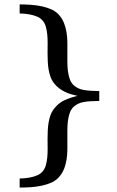

<svg xmlns="http://www.w3.org/2000/svg" viewBox="-20 -724 528 867"><path d="M428.2 -268.1Q384.8 -268.1 357.4 -263.2Q330.1 -258.3 312 -241.2Q300.3 -230 294.4 -212.4Q288.6 -194.8 286.4 -175.3Q284.2 -155.8 284.2 -135.7V-49.8Q284.2 -25.9 280.5 -2.9Q276.9 20 268.3 40.8Q259.8 61.5 243.2 79.1Q230.5 92.3 211.9 100.6Q193.4 108.9 170.4 114Q147.5 119.1 121.6 121.1Q95.7 123 68.8 123V82Q75.2 82 88.4 81.1Q101.6 80.1 116.9 77.1Q132.3 74.2 147 68.1Q161.6 62 170.9 51.8Q181.6 40.5 186.5 23.9Q191.4 7.3 193.4 -12.5Q195.3 -32.2 195.1 -53.7Q194.8 -75.2 194.8 -96.2Q194.8 -113.3 195.6 -132.1Q196.3 -150.9 199.2 -169.2Q202.1 -187.5 208 -203.9Q213.9 -220.2 224.1 -232.9Q243.7 -258.8 271.5 -271.5Q299.3 -284.2 330.1 -291Q314.5 -294.4 299.8 -298.8Q285.2 -303.2 271.5 -310.1Q257.8 -316.9 245.8 -326.2Q233.9 -335.4 224.1 -348.1Q213.9 -360.8 208 -377.2Q202.1 -393.6 199.2 -411.9Q196.3 -430.2 195.6 -449Q194.8 -467.8 194.8 -484.9Q194.8 -505.9 195.1 -527.3Q195.3 -548.8 193.4 -568.6Q191.4 -588.4 186.5 -605Q181.6 -621.6 170.9 -632.8Q161.6 -643.1 147 -649.2Q132.3 -655.3 116.9 -658.2Q101.6 -661.1 88.4 -662.1Q75.2 -663.1 68.8 -663.1V-704.1Q95.7 -704.1 121.6 -702.1Q147.5 -700.2 170.4 -695.1Q193.4 -689.9 211.9 -681.6Q230.5 -673.3 243.2 -660.2Q259.8 -642.6 268.3 -621.6Q276.9 -600.6 280.5 -577.9Q284.2 -555.2 284.2 -530.8V-445.3Q284.2 -425.3 286.4 -405.8Q288.6 -386.2 294.4 -368.7Q300.3 -351.1 312 -339.8Q330.1 -322.8 357.4 -317.9Q384.8 -313 428.2 -313Z"/></svg>

Font: BabelStone Ogham Stemless
Style: Regular
Weight: 400
Designer: Andrew West
Foundry: BabelStone
Version: Version 2.02 March 14, 2022